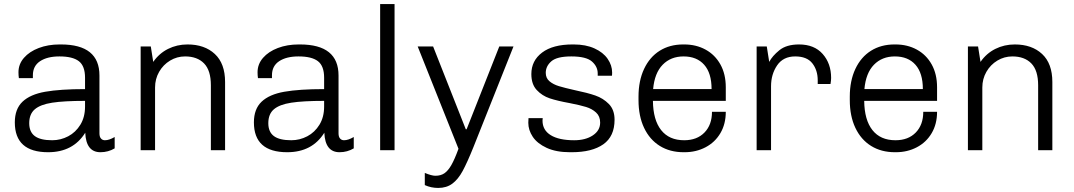

<svg xmlns="http://www.w3.org/2000/svg" viewBox="-20 -740 5294 946"><path d="M470 -368V-83Q470 -66 477.5 -57.5Q485 -49 497 -49Q518 -49 545 -65V-9Q513 10 475 10Q404 10 400 -86Q340 10 217 10Q53 10 53 -137Q53 -203 91 -239Q129 -275 203 -288Q277 -301 399 -301V-357Q399 -415 368.5 -438.5Q338 -462 273 -462Q213 -462 177.5 -438.5Q142 -415 142 -369V-355H73Q71 -369 71 -384Q71 -424 98 -455Q125 -486 171 -503.5Q217 -521 274 -521H280Q470 -521 470 -368ZM124 -133Q124 -90 151.5 -69.5Q179 -49 237 -49Q279 -49 316 -68.5Q353 -88 376 -125.5Q399 -163 399 -215V-243Q295 -243 237 -234Q179 -225 151.5 -201.5Q124 -178 124 -133Z M1089 -336V0H1019V-320Q1019 -393 985.5 -427.5Q952 -462 892 -462Q852 -462 818 -441.5Q784 -421 764 -386Q744 -351 744 -309V0H673V-511H723L735 -435Q764 -477 808 -499Q852 -521 904 -521Q988 -521 1038.5 -474Q1089 -427 1089 -336Z M1648 -368V-83Q1648 -66 1655.5 -57.5Q1663 -49 1675 -49Q1696 -49 1723 -65V-9Q1691 10 1653 10Q1582 10 1578 -86Q1518 10 1395 10Q1231 10 1231 -137Q1231 -203 1269 -239Q1307 -275 1381 -288Q1455 -301 1577 -301V-357Q1577 -415 1546.5 -438.5Q1516 -462 1451 -462Q1391 -462 1355.5 -438.5Q1320 -415 1320 -369V-355H1251Q1249 -369 1249 -384Q1249 -424 1276 -455Q1303 -486 1349 -503.5Q1395 -521 1452 -521H1458Q1648 -521 1648 -368ZM1302 -133Q1302 -90 1329.5 -69.5Q1357 -49 1415 -49Q1457 -49 1494 -68.5Q1531 -88 1554 -125.5Q1577 -163 1577 -215V-243Q1473 -243 1415 -234Q1357 -225 1329.5 -201.5Q1302 -178 1302 -133Z M1924 -720V0H1853V-720Z M2275 -103H2279L2440 -511H2510L2313 -16Q2282 61 2259.5 102.5Q2237 144 2208.5 165Q2180 186 2139 186Q2104 186 2073 172V112Q2107 126 2125 126Q2152 126 2170 113.5Q2188 101 2204 73Q2220 45 2239 -7L2038 -511H2114Z M2996 -383Q2996 -370 2995 -367H2925V-378Q2925 -412 2896.5 -437Q2868 -462 2795 -462Q2724 -462 2696.5 -438Q2669 -414 2669 -381Q2669 -355 2687.5 -339.5Q2706 -324 2734 -315.5Q2762 -307 2811 -296Q2874 -283 2913 -269.5Q2952 -256 2980 -227.5Q3008 -199 3008 -150Q3008 -68 2952.5 -29Q2897 10 2797 10H2788Q2720 10 2673.5 -11.5Q2627 -33 2605 -66Q2583 -99 2583 -135Q2583 -148 2584 -158H2654Q2653 -153 2653 -146Q2653 -99 2693.5 -74Q2734 -49 2809 -49Q2865 -49 2901 -73Q2937 -97 2937 -136Q2937 -167 2917 -185.5Q2897 -204 2867.5 -213Q2838 -222 2787 -232Q2726 -243 2688.5 -255.5Q2651 -268 2624.5 -296.5Q2598 -325 2598 -375Q2598 -441 2651 -481Q2704 -521 2801 -521H2807Q2866 -521 2909 -501.5Q2952 -482 2974 -450Q2996 -418 2996 -383Z M3556 -310V-243H3197Q3198 -149 3237.5 -99Q3277 -49 3351 -49Q3414 -49 3451 -87Q3488 -125 3488 -189H3556Q3556 -129 3529.5 -84Q3503 -39 3456.5 -14.5Q3410 10 3353 10H3348Q3281 10 3231 -21Q3181 -52 3153.5 -110Q3126 -168 3126 -247V-264Q3126 -342 3153.5 -400.5Q3181 -459 3230.5 -490Q3280 -521 3346 -521H3351Q3410 -521 3456.5 -495.5Q3503 -470 3529.5 -422.5Q3556 -375 3556 -310ZM3198 -301H3486Q3486 -380 3449.5 -421Q3413 -462 3348 -462Q3285 -462 3245 -421Q3205 -380 3198 -301Z M4075 -356Q4075 -344 4072 -326H4009V-344Q4009 -394 3982.5 -428Q3956 -462 3898 -462Q3839 -462 3809 -418Q3779 -374 3779 -315V0H3708V-511H3758L3770 -435Q3785 -464 3820 -492.5Q3855 -521 3917 -521Q3992 -521 4033.5 -474Q4075 -427 4075 -356Z M4597 -310V-243H4238Q4239 -149 4278.5 -99Q4318 -49 4392 -49Q4455 -49 4492 -87Q4529 -125 4529 -189H4597Q4597 -129 4570.5 -84Q4544 -39 4497.5 -14.5Q4451 10 4394 10H4389Q4322 10 4272 -21Q4222 -52 4194.5 -110Q4167 -168 4167 -247V-264Q4167 -342 4194.5 -400.5Q4222 -459 4271.5 -490Q4321 -521 4387 -521H4392Q4451 -521 4497.5 -495.5Q4544 -470 4570.5 -422.5Q4597 -375 4597 -310ZM4239 -301H4527Q4527 -380 4490.5 -421Q4454 -462 4389 -462Q4326 -462 4286 -421Q4246 -380 4239 -301Z M5165 -336V0H5095V-320Q5095 -393 5061.5 -427.5Q5028 -462 4968 -462Q4928 -462 4894 -441.5Q4860 -421 4840 -386Q4820 -351 4820 -309V0H4749V-511H4799L4811 -435Q4840 -477 4884 -499Q4928 -521 4980 -521Q5064 -521 5114.5 -474Q5165 -427 5165 -336Z"/></svg>

Font: Chivo Light
Style: Regular
Weight: 300
Designer: Hector Gatti
Foundry: Omnibus-Type
Version: Version 1.007